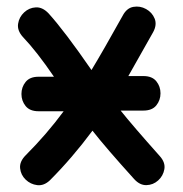

<svg xmlns="http://www.w3.org/2000/svg" viewBox="-20 -551 545 573"><path d="M129 -13Q195 -79 256 -161Q295 -111 380 -17Q397 2 417 1.5Q437 1 452 -12.5Q467 -26 470.5 -46Q474 -66 457 -85Q375 -177 340 -221H408Q434 -221 446.5 -236.5Q459 -252 459 -272.5Q459 -293 446.5 -308.5Q434 -324 408 -324H363L437 -455Q449 -477 441.5 -495.5Q434 -514 416 -524Q398 -534 378 -530.5Q358 -527 346 -504Q287 -398 253 -342Q173 -458 125 -511Q107 -530 87 -529Q67 -528 52 -514Q37 -500 34 -480Q31 -460 48 -441Q90 -397 141 -322H95Q69 -322 56.5 -306.5Q44 -291 44 -270.5Q44 -250 56.5 -234.5Q69 -219 95 -219H170Q119 -150 57 -88Q38 -69 40 -49Q42 -29 56.5 -15Q71 -1 91 1.5Q111 4 129 -13Z"/></svg>

Font: Balsamiq Sans
Style: Regular
Weight: 400
Designer: Michael Angeles
Foundry: Balsamiq SRL
Version: Version 1.020; ttfautohint (v1.8.4.7-5d5b);gftools[0.9.26]